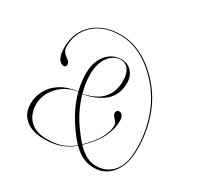

<svg xmlns="http://www.w3.org/2000/svg" viewBox="-157 -905 1122 1096"><g transform="rotate(30 404.0 -357.0)"><path d="M585 11Q509 11 446 -53.5Q414 -25 368 -7Q322 11 258.5 11Q178.5 11 134.8 -26.2Q91 -63.5 91 -125Q91 -173 113.2 -215Q135.5 -257 180.2 -285.8Q225 -314.5 292.5 -323Q278.5 -379 278.5 -437Q278.5 -483.5 295.2 -521.5Q312 -559.5 342.8 -582.2Q373.5 -605 416 -605Q457 -605 483.2 -576.2Q509.5 -547.5 509.5 -503Q509.5 -422.5 455.8 -378.2Q402 -334 319.5 -321Q332 -277.5 352.2 -234Q372.5 -190.5 399.5 -152Q416.5 -128 432 -108Q447.5 -88 462.5 -72.5Q520.5 -129 544 -174.5Q567.5 -220 567.5 -252Q567.5 -268.5 559 -279.5Q550.5 -290.5 542 -300.2Q533.5 -310 533.5 -321Q533.5 -341 552.5 -341Q564.5 -341 573.2 -329.8Q582 -318.5 582 -294.5Q582 -238.5 554.2 -183.8Q526.5 -129 464.5 -70Q526.5 -4.5 590.5 -4.5Q660 -4.5 702.2 -54Q744.5 -103.5 744.5 -204Q744.5 -303 716 -393.8Q687.5 -484.5 632.5 -554Q571 -632.5 496.5 -676.2Q422 -720 340 -720Q267 -720 214.5 -692.5Q162 -665 134 -618.2Q106 -571.5 106 -513Q106 -492 114.5 -480Q123 -468 134 -460.2Q145 -452.5 153.5 -444.5Q162 -436.5 162 -423Q162 -406.5 145.5 -406.5Q125 -406.5 111.2 -431.2Q97.5 -456 97.5 -501.5Q97.5 -570 128.5 -620Q159.5 -670 214.5 -697.5Q269.5 -725 340.5 -725Q423.5 -725 499 -681.5Q574.5 -638 637.5 -558Q692.5 -488.5 721.2 -398.2Q750 -308 750 -205Q750 -104.5 704.8 -46.8Q659.5 11 585 11ZM302 -438.5Q302 -385 319 -323Q365.5 -331.5 402.8 -352.2Q440 -373 461.8 -409.8Q483.5 -446.5 483.5 -503Q483.5 -546 465.2 -573.2Q447 -600.5 412.5 -600.5Q368.5 -600.5 335.2 -558.2Q302 -516 302 -438.5ZM120 -143Q120 -75.5 159.2 -36.2Q198.5 3 272 3Q335 3 375.5 -14Q416 -31 444 -55.5Q428 -72 411.2 -93.5Q394.5 -115 377 -141Q316 -231 293 -321.5Q237 -312.5 198.5 -283.8Q160 -255 140 -217Q120 -179 120 -143Z"/></g></svg>

Font: Fraunces 144pt Thin
Style: Regular
Weight: 100
Version: Version 1.000;[f99f86859]